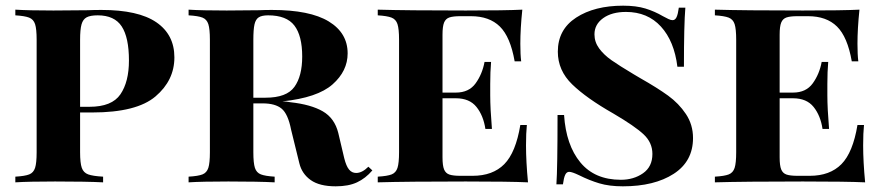

<svg xmlns="http://www.w3.org/2000/svg" viewBox="-20 -642 3112 676"><path d="M262 -246V-106Q262 -68 268 -51Q274 -34 290.5 -28Q307 -22 343 -20V0Q285 -3 174 -3Q81 -3 34 0V-20Q68 -22 83 -28Q98 -34 103.5 -51Q109 -68 109 -106V-502Q109 -540 103.5 -557Q98 -574 82.5 -580Q67 -586 34 -588V-608Q81 -605 168 -605L289 -606Q310 -607 337 -607Q467 -607 530.5 -563.5Q594 -520 594 -440Q594 -359 527.5 -302.5Q461 -246 305 -246ZM262 -502V-266H295Q374 -266 404 -310Q434 -354 434 -429Q434 -510 408.5 -549Q383 -588 324 -588Q298 -588 285 -581Q272 -574 267 -556Q262 -538 262 -502Z M1291 -42Q1267 -14 1237 0Q1207 14 1162 14Q1105 14 1074 -8Q1043 -30 1034 -67L1005 -185Q994 -241 971.5 -259.5Q949 -278 905 -278H872V-106Q872 -68 877.5 -51Q883 -34 898.5 -28Q914 -22 947 -20V0Q890 -3 784 -3Q691 -3 644 0V-20Q678 -22 693 -28Q708 -34 713.5 -51Q719 -68 719 -106V-502Q719 -540 713.5 -557Q708 -574 693 -580Q678 -586 644 -588V-608Q691 -605 778 -605L892 -606Q912 -607 937 -607Q1071 -607 1137.5 -566.5Q1204 -526 1204 -454Q1204 -392 1151 -345Q1098 -298 974 -285Q988 -285 1003 -282Q1075 -274 1116.5 -250Q1158 -226 1171 -174L1192 -85Q1199 -57 1209 -45Q1219 -33 1234 -33Q1255 -33 1277 -55ZM872 -502V-298H915Q989 -298 1016.5 -336Q1044 -374 1044 -443Q1044 -516 1016.5 -552Q989 -588 924 -588Q902 -588 891 -581Q880 -574 876 -556Q872 -538 872 -502Z M1839 0Q1774 -3 1620 -3Q1414 -3 1310 0V-20Q1344 -22 1359 -28Q1374 -34 1379.5 -51Q1385 -68 1385 -106V-502Q1385 -540 1379.5 -557Q1374 -574 1358.5 -580Q1343 -586 1310 -588V-608Q1414 -605 1620 -605Q1760 -605 1819 -608Q1812 -541 1812 -488Q1812 -449 1815 -426H1792Q1777 -512 1740 -548.5Q1703 -585 1638 -585H1601Q1575 -585 1562 -580.5Q1549 -576 1543.5 -562.5Q1538 -549 1538 -520V-316H1585Q1631 -316 1654.5 -348.5Q1678 -381 1686 -424H1709Q1706 -390 1706 -346V-306Q1706 -261 1712 -188H1689Q1682 -235 1657.5 -265.5Q1633 -296 1585 -296H1538V-88Q1538 -59 1543.5 -45.5Q1549 -32 1562 -27.5Q1575 -23 1601 -23H1644Q1715 -23 1755.5 -64Q1796 -105 1812 -202H1835Q1832 -174 1832 -130Q1832 -73 1839 0Z M2314 -585Q2325 -579 2333.5 -575Q2342 -571 2348 -571Q2357 -571 2362 -581.5Q2367 -592 2370 -615H2393Q2388 -555 2388 -407H2365Q2354 -497 2307 -548.5Q2260 -600 2184 -600Q2134 -600 2103.5 -578Q2073 -556 2073 -521Q2073 -494 2089.5 -471.5Q2106 -449 2133 -430Q2160 -411 2212 -380L2234 -367Q2294 -333 2332 -305.5Q2370 -278 2395 -240.5Q2420 -203 2420 -156Q2420 -74 2352 -30Q2284 14 2173 14Q2125 14 2090 3.5Q2055 -7 2019 -25Q1994 -37 1984 -37Q1975 -37 1970 -26.5Q1965 -16 1962 7H1939Q1943 -49 1943 -237H1966Q1973 -131 2023.5 -70Q2074 -9 2166 -9Q2211 -9 2244 -32Q2277 -55 2277 -100Q2277 -140 2246 -169Q2215 -198 2140 -242Q2045 -296 1994.5 -345Q1944 -394 1944 -460Q1944 -538 2008.5 -580Q2073 -622 2174 -622Q2220 -622 2252.5 -612Q2285 -602 2314 -585Z M3026 0Q2961 -3 2807 -3Q2601 -3 2497 0V-20Q2531 -22 2546 -28Q2561 -34 2566.5 -51Q2572 -68 2572 -106V-502Q2572 -540 2566.5 -557Q2561 -574 2545.5 -580Q2530 -586 2497 -588V-608Q2601 -605 2807 -605Q2947 -605 3006 -608Q2999 -541 2999 -488Q2999 -449 3002 -426H2979Q2964 -512 2927 -548.5Q2890 -585 2825 -585H2788Q2762 -585 2749 -580.5Q2736 -576 2730.5 -562.5Q2725 -549 2725 -520V-316H2772Q2818 -316 2841.5 -348.5Q2865 -381 2873 -424H2896Q2893 -390 2893 -346V-306Q2893 -261 2899 -188H2876Q2869 -235 2844.5 -265.5Q2820 -296 2772 -296H2725V-88Q2725 -59 2730.5 -45.5Q2736 -32 2749 -27.5Q2762 -23 2788 -23H2831Q2902 -23 2942.5 -64Q2983 -105 2999 -202H3022Q3019 -174 3019 -130Q3019 -73 3026 0Z"/></svg>

Font: Playfair Display SC
Style: Bold
Weight: 700
Designer: Claus Eggers Sørensen
Foundry: Claus Eggers Sørensen
Version: Version 1.200; ttfautohint (v1.6)